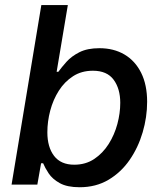

<svg xmlns="http://www.w3.org/2000/svg" viewBox="-20 -748 659 778"><path d="M302.7 10.7Q252 10.7 222.2 -5.9Q192.4 -22.5 177.2 -45.4Q162.1 -68.4 154.8 -86.4H146.5L131.3 0H26.9L147.5 -727.5H254.9L209.5 -457H216.3Q229.5 -475.1 249.5 -497.6Q269.5 -520 301.8 -536.4Q334 -552.7 382.8 -552.7Q440.9 -552.7 484.4 -527.1Q527.8 -501.5 552 -452.9Q576.2 -404.3 576.2 -335.4Q576.2 -273.4 558.1 -211.9Q540 -150.4 505.4 -100.1Q470.7 -49.8 419.7 -19.5Q368.7 10.7 302.7 10.7ZM280.8 -80.6Q327.1 -80.6 361.8 -103.8Q396.5 -127 420.2 -164.3Q443.8 -201.7 455.6 -245.6Q467.3 -289.6 467.3 -331.1Q467.3 -388.7 440.4 -425Q413.6 -461.4 356.4 -461.4Q310.5 -461.4 276.1 -439.2Q241.7 -417 218.5 -380.6Q195.3 -344.2 183.6 -300Q171.9 -255.9 171.9 -211.9Q171.9 -151.9 199.2 -116.2Q226.6 -80.6 280.8 -80.6Z"/></svg>

Font: Inter Medium
Style: Italic
Weight: 500
Italic angle: -9.3988°
Designer: Rasmus Andersson
Foundry: rsms
Version: Version 4.001;git-66647c0bb